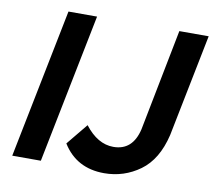

<svg xmlns="http://www.w3.org/2000/svg" viewBox="-78 -790 986 886"><g transform="rotate(10 415.0 -347.0)"><path d="M464 6Q334 6 269 -99L351 -199Q411 -121 485 -121Q575 -121 599 -223L692.5 -700H830L734 -220Q706 -102 631.5 -48Q557 6 464 6ZM167 0H33L173 -700H307Z"/></g></svg>

Font: Argentum Sans Medium
Style: Italic
Weight: 500
Italic angle: -11°
Designer: Julieta Ulanovsky (font), Cristiano Sobral (main changes and remaster)
Foundry: Julieta Ulanovsky (font), Cristiano Sobral (main changes and remaster)
Version: Version 2.007;June 15, 2022;FontCreator 14.0.0.2814 64-bit; 